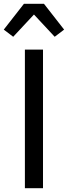

<svg xmlns="http://www.w3.org/2000/svg" viewBox="-30 -998 360 1018"><path d="M102 0V-735H198V0ZM40 -803 -10 -841 97 -978H203L310 -841L260 -803L150 -921Z"/></svg>

Font: Iosevka Aile Medium
Style: Regular
Weight: 500
Designer: Belleve Invis
Foundry: Belleve Invis
Version: Version 27.3.5; ttfautohint (v1.8.4)